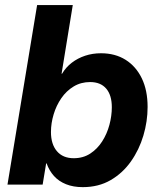

<svg xmlns="http://www.w3.org/2000/svg" viewBox="-20 -748 645 778"><path d="M315.4 10.3Q276.9 10.3 247.6 -1.5Q218.3 -13.2 198.7 -34.9Q179.2 -56.6 168.9 -85.9H167L152.8 0H10.3L130.4 -727.5H274.9L229.5 -449.2H231.4Q247.1 -475.6 271 -493.9Q294.9 -512.2 325 -522.2Q355 -532.2 389.2 -532.2Q446.8 -532.2 489 -505.6Q531.2 -479 554.7 -430.4Q578.1 -381.8 578.1 -314.5Q578.1 -256.3 561 -198.7Q543.9 -141.1 510.5 -93.8Q477.1 -46.4 428.2 -18.1Q379.4 10.3 315.4 10.3ZM278.8 -106.9Q316.9 -106.9 345.7 -125.7Q374.5 -144.5 394 -175Q413.6 -205.6 423.3 -241.9Q433.1 -278.3 433.1 -313.5Q433.1 -362.3 410.4 -388.9Q387.7 -415.5 345.2 -415.5Q308.1 -415.5 278.6 -397.7Q249 -379.9 228.5 -350.1Q208 -320.3 197.3 -284.4Q186.5 -248.5 186.5 -212.9Q186.5 -163.6 210.7 -135.3Q234.9 -106.9 278.8 -106.9Z"/></svg>

Font: Inter 28pt
Style: Bold Italic
Weight: 700
Italic angle: -9.3988°
Designer: Rasmus Andersson
Foundry: rsms
Version: Version 4.001;git-66647c0bb